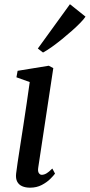

<svg xmlns="http://www.w3.org/2000/svg" viewBox="-20 -858 416 888"><path d="M119 10Q98 10 82.5 3.2Q67 -3.5 59.5 -18Q52 -32.5 54.5 -55Q56.5 -72.5 61.5 -106.2Q66.5 -140 73.5 -184.5Q80.5 -229 88.2 -279.2Q96 -329.5 103.5 -380.8Q111 -432 117.5 -478.5L56 -500.5L61.5 -530.5L205.5 -554L226.5 -543L157 -84Q154 -66 159.5 -57.8Q165 -49.5 173 -49.5Q183.5 -49.5 194.5 -55.8Q205.5 -62 222 -78.5L234.5 -55Q228 -46 212.5 -30.5Q197 -15 173.2 -2.5Q149.5 10 119 10ZM155 -633.5 303.5 -838.5 375.5 -781Q368 -769.5 351.5 -752.5Q335 -735.5 313 -716Q291 -696.5 267 -677Q243 -657.5 220.2 -641.2Q197.5 -625 179 -615Z"/></svg>

Font: Merriweather 48pt
Style: Italic
Weight: 400
Italic angle: -7.8°
Version: Version 2.101